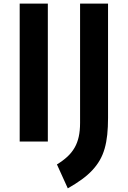

<svg xmlns="http://www.w3.org/2000/svg" viewBox="-20 -783 707 1062"><path d="M88.9 -763.2H244.6V0H88.9ZM294.9 126.5Q328.6 106 352.8 83.5Q377 61 392.6 33.9Q408.2 6.8 415.5 -26.6Q422.9 -60.1 422.9 -102.5V-763.2H577.6V-130.4Q577.6 -79.6 573.2 -37.8Q568.8 3.9 558.8 38.8Q548.8 73.7 532 103Q515.1 132.3 490.5 158.7Q465.8 185.1 432.4 209.5Q398.9 233.9 355 258.8Z"/></svg>

Font: Krona One
Style: Regular
Weight: 400
Version: Version 1.003